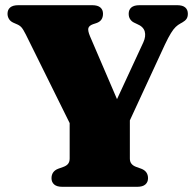

<svg xmlns="http://www.w3.org/2000/svg" viewBox="-20 -720 749 740"><path d="M462 -216 275.5 -191 79.5 -587Q69.5 -607 62.5 -614.8Q55.5 -622.5 44 -627L30.5 -633Q20 -638 14.5 -647Q9 -656 9 -667Q9 -682.5 19.2 -691.2Q29.5 -700 51 -700H335Q356.5 -700 366.8 -691.2Q377 -682.5 377 -667Q377 -639.5 351.5 -631L338 -626.5Q323 -621 320.5 -611.2Q318 -601.5 327 -580L459 -272.5L384.5 -237.5L532.5 -557Q543 -580 537.8 -598.8Q532.5 -617.5 508 -627.5L496.5 -633Q488 -637 482 -645.5Q476 -654 476 -667Q476 -682.5 486.2 -691.2Q496.5 -700 518 -700H662.5Q684 -700 694 -691.2Q704 -682.5 704 -667Q704 -655 699 -647.5Q694 -640 683.5 -634L675.5 -629.5Q666 -624.5 657.2 -616.2Q648.5 -608 638.8 -592.2Q629 -576.5 615.5 -548ZM248.5 -259 480.5 -259.5V-109Q480.5 -96.5 486.8 -88.8Q493 -81 505.5 -76.5L525 -69.5Q550.5 -59.5 550.5 -33Q550.5 -18 540.2 -9Q530 0 508.5 0H220.5Q199 0 188.8 -9Q178.5 -18 178.5 -33Q178.5 -59.5 204 -69.5L223.5 -76.5Q236.5 -81 242.5 -88.8Q248.5 -96.5 248.5 -109Z"/></svg>

Font: Fraunces Black
Style: Regular
Weight: 900
Version: Version 1.000;[b76b70a41]